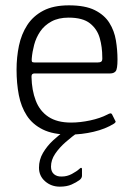

<svg xmlns="http://www.w3.org/2000/svg" viewBox="-20 -498 497 719"><path d="M42 -237Q42 -284 51 -327Q60 -370 82 -404Q104 -438 142 -458Q180 -478 238 -478Q299 -478 335 -460Q371 -442 389.5 -412.5Q408 -383 414 -347Q420 -311 420 -275Q420 -239 413 -231Q406 -223 393 -223H108Q106 -223 102 -221Q98 -219 98 -210Q99 -160 114 -121Q129 -82 161.5 -60.5Q194 -39 246 -39Q280 -39 317.5 -47Q355 -55 382 -69Q389 -73 393.5 -73.5Q398 -74 401 -67L411 -47Q414 -43 412.5 -40.5Q411 -38 407 -35Q375 -15 330.5 -4.5Q286 6 239 6Q179 6 140.5 -13Q102 -32 80.5 -65Q59 -98 50.5 -142Q42 -186 42 -237ZM363 -284Q363 -322 353.5 -355.5Q344 -389 317 -410.5Q290 -432 237 -432Q199 -432 172.5 -417.5Q146 -403 130.5 -380Q115 -357 108 -330.5Q101 -304 99 -280Q98 -271 99.5 -267.5Q101 -264 110 -264H345Q355 -264 359.5 -267.5Q364 -271 363 -284ZM204 201Q172 201 149 181Q126 161 126 130Q126 100 141 74.5Q156 49 178.5 28Q201 7 222 -7Q226 -9 231.5 -11Q237 -13 243 -13H274Q277 -13 278.5 -10Q280 -7 274 -4Q250 13 226 34Q202 55 186.5 78Q171 101 171 126Q171 145 182.5 154.5Q194 164 212 163Q231 163 249 153.5Q267 144 279 133Q282 130 284.5 130.5Q287 131 287 135V160Q287 169 278 176Q266 185 248 193Q230 201 204 201Z"/></svg>

Font: Glory Light
Style: Regular
Weight: 300
Version: Version 1.011